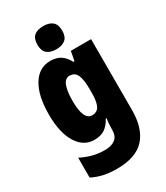

<svg xmlns="http://www.w3.org/2000/svg" viewBox="-244 -875 1048 1215"><g transform="rotate(-30 280.0 -268.0)"><path d="M211 -563Q255 -563 284.5 -544.5Q314 -526 337 -484H344L357 -553H505V-34Q505 99 441 169.5Q377 240 238 240Q184 240 141 230.5Q98 221 59 201V56Q105 79 145.5 89Q186 99 231 99Q279 99 306.5 78Q334 57 334 10V3Q334 -12 335.5 -33Q337 -54 340 -71H334Q313 -31 283 -10.5Q253 10 206 10Q128 10 81.5 -65Q35 -140 35 -273Q35 -410 82 -486.5Q129 -563 211 -563ZM270 -421Q208 -421 208 -271Q208 -132 271 -132Q308 -132 323.5 -162Q339 -192 339 -256V-283Q339 -355 323.5 -388Q308 -421 270 -421ZM284 -776Q327 -776 350.5 -756Q374 -736 374 -691Q374 -647 350 -627Q326 -607 284 -607Q241 -607 217 -627Q193 -647 193 -691Q193 -736 216 -756Q239 -776 284 -776Z"/></g></svg>

Font: Noto Sans Gujarati Condensed Black
Style: Regular
Weight: 900
Width: 3
Designer: Jelle Bosma - Monotype Design Team, Universal Thirst
Foundry: Monotype Imaging Inc.
Version: Version 2.106; ttfautohint (v1.8.4.7-5d5b)